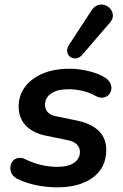

<svg xmlns="http://www.w3.org/2000/svg" viewBox="-20 -794 528 824"><path d="M226 10Q179 10 134.5 0.5Q90 -9 57 -25Q38 -34 30.5 -48.5Q23 -63 24.5 -77.5Q26 -92 34.5 -102.5Q43 -113 57.5 -116Q72 -119 90 -110Q122 -94 157 -86Q192 -78 226 -78Q273 -78 298 -95.5Q323 -113 323 -142Q323 -162 309 -175Q295 -188 268 -193L176 -212Q121 -223 90.5 -255.5Q60 -288 60 -337Q60 -382 85.5 -418.5Q111 -455 160.5 -477Q210 -499 280 -499Q316 -499 357.5 -489.5Q399 -480 429 -462Q446 -452 453 -437.5Q460 -423 457.5 -409.5Q455 -396 446 -386.5Q437 -377 422 -375Q407 -373 389 -383Q364 -397 334 -404Q304 -411 274 -411Q225 -411 199 -392.5Q173 -374 173 -344Q173 -326 184.5 -313Q196 -300 221 -295L313 -276Q373 -263 404.5 -231.5Q436 -200 436 -151Q436 -74 378.5 -32Q321 10 226 10ZM333 -559Q321 -545 307 -543.5Q293 -542 282 -549.5Q271 -557 268.5 -571Q266 -585 276 -601L372 -748Q384 -767 400 -772Q416 -777 430.5 -772Q445 -767 454.5 -755Q464 -743 464.5 -727.5Q465 -712 451 -696Z"/></svg>

Font: Nunito ExtraLight
Style: Italic
Weight: 200
Italic angle: -9°
Designer: Vernon Adams
Foundry: Vernon Adams
Version: Version 3.602